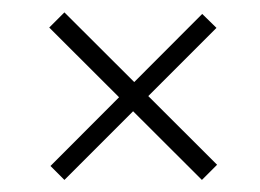

<svg xmlns="http://www.w3.org/2000/svg" viewBox="-20 -437 420 310"><path d="M306 -146.5 59.5 -392.5 84 -417 330.5 -171ZM84 -146.5 61.5 -169 306.5 -414.5 329.5 -392Z"/></svg>

Font: Imbue Thin 10pt Light
Style: Regular
Weight: 300
Version: Version 1.102